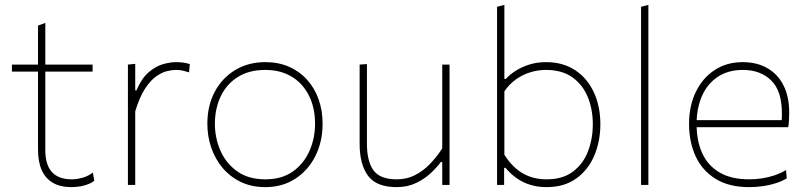

<svg xmlns="http://www.w3.org/2000/svg" viewBox="-20 -759 3314 788"><path d="M273 9Q228 9 197.5 -8.5Q167 -26 151.5 -60.2Q136 -94.5 136 -145Q136 -197 136 -246.5Q136 -296 136 -340Q136 -384 136 -419.8Q136 -455.5 136 -480Q136 -526.5 136 -567.8Q136 -609 136 -654L166 -665Q166 -629.5 166 -600.8Q166 -572 166 -543.5Q166 -515 166 -480V-143Q166 -82.5 193.2 -52.8Q220.5 -23 275 -23Q296 -23 320 -30Q344 -37 361 -51L367 -17Q358.5 -10 344.2 -4Q330 2 311.8 5.5Q293.5 9 273 9ZM29 -465V-494H360V-465Q307.5 -465 253.8 -465Q200 -465 149 -465H141Z M505 0Q505 -56.5 505 -108.5Q505 -160.5 505 -221V-271Q505 -324.5 505 -381.5Q505 -438.5 505 -494L535 -497V-388H540Q561 -437.5 590.2 -462.5Q619.5 -487.5 649.5 -495.8Q679.5 -504 703 -504Q719 -504 732.8 -502Q746.5 -500 759 -496L756 -462Q742 -466.5 730.2 -469.2Q718.5 -472 701 -472Q686.5 -472 665.2 -467Q644 -462 620.5 -445.2Q597 -428.5 574.8 -394.2Q552.5 -360 535 -302V-221Q535 -160.5 535 -108.5Q535 -56.5 535 0Z M1069 9Q1013 9 969 -12Q925 -33 894.2 -69.2Q863.5 -105.5 847.2 -152.5Q831 -199.5 831 -251Q831 -325 861.2 -382Q891.5 -439 945.2 -471.5Q999 -504 1069 -504Q1123 -504 1166.2 -485Q1209.5 -466 1240.5 -431.5Q1271.5 -397 1287.8 -351Q1304 -305 1304 -251Q1304 -178.5 1274.8 -119.5Q1245.5 -60.5 1192.5 -25.8Q1139.5 9 1069 9ZM1069 -23Q1137.5 -23 1182.8 -55.8Q1228 -88.5 1250.5 -140.5Q1273 -192.5 1273 -251Q1273 -316.5 1248.2 -366.2Q1223.5 -416 1177.8 -444Q1132 -472 1069 -472Q1001.5 -472 955.2 -442.5Q909 -413 885.5 -362.8Q862 -312.5 862 -251Q862 -192.5 884.8 -140.5Q907.5 -88.5 953.5 -55.8Q999.5 -23 1069 -23Z M1608 9Q1525.5 9 1490.8 -37.2Q1456 -83.5 1456 -169Q1456 -201.5 1456 -225.5Q1456 -249.5 1456 -271Q1456 -311.5 1456 -348.2Q1456 -385 1456 -420.8Q1456 -456.5 1456 -494L1486 -496Q1486 -440 1486 -386Q1486 -332 1486 -271V-169Q1486 -97 1512.8 -60Q1539.5 -23 1609 -23Q1649.5 -23 1683.2 -40.2Q1717 -57.5 1744.8 -86.2Q1772.5 -115 1795 -150V-271Q1795 -332 1795 -385Q1795 -438 1795 -494H1825Q1825 -438 1825 -385Q1825 -332 1825 -271V-221Q1825 -160.5 1825 -108.5Q1825 -56.5 1825 0H1795V-94H1789Q1774 -73 1748.5 -49Q1723 -25 1687.8 -8Q1652.5 9 1608 9Z M2223 9Q2187.5 9 2157.2 -0.2Q2127 -9.5 2101.5 -27Q2076 -44.5 2055 -70H2049V0H2020Q2020 -56.5 2020 -108.5Q2020 -160.5 2020 -221V-494Q2020 -558 2020 -617.5Q2020 -677 2020 -731L2050 -739Q2050 -677.5 2050 -617.8Q2050 -558 2050 -494V-435H2056Q2070.5 -451.5 2095 -467.5Q2119.5 -483.5 2151.5 -493.8Q2183.5 -504 2221 -504Q2290.5 -504 2340.5 -471Q2390.5 -438 2417.2 -380.2Q2444 -322.5 2444 -249Q2444 -179.5 2419.2 -120.8Q2394.5 -62 2345.2 -26.5Q2296 9 2223 9ZM2223 -23Q2290 -23 2332 -55Q2374 -87 2393.5 -138.5Q2413 -190 2413 -249Q2413 -310.5 2392.2 -361Q2371.5 -411.5 2329 -441.8Q2286.5 -472 2221 -472Q2187.5 -472 2156 -462.2Q2124.5 -452.5 2097.2 -433Q2070 -413.5 2050 -384V-124Q2070 -92 2095.2 -69.5Q2120.5 -47 2152.2 -35Q2184 -23 2223 -23Z M2611 0Q2611 -56.5 2611 -108.5Q2611 -160.5 2611 -221V-494Q2611 -558 2611 -617.5Q2611 -677 2611 -731L2641 -739Q2641 -677.5 2641 -617.8Q2641 -558 2641 -494V-221Q2641 -160.5 2641 -108.5Q2641 -56.5 2641 0Z M3055 9Q2972 9 2917.2 -24.8Q2862.5 -58.5 2835.2 -117.2Q2808 -176 2808 -251Q2808 -324.5 2835.8 -381.8Q2863.5 -439 2913 -471.5Q2962.5 -504 3028 -504Q3086.5 -504 3129.5 -479.2Q3172.5 -454.5 3195.8 -408.2Q3219 -362 3219 -297Q3219 -280 3218.2 -265.8Q3217.5 -251.5 3215 -237L3188 -264Q3189 -272.5 3189 -280Q3189 -287.5 3189 -295Q3189 -386 3145 -429Q3101 -472 3029 -472Q2968 -472 2925.5 -443.5Q2883 -415 2861 -365Q2839 -315 2839 -251V-249Q2839 -180 2862.5 -129.2Q2886 -78.5 2933.8 -50.8Q2981.5 -23 3055 -23Q3081.5 -23 3107.5 -27Q3133.5 -31 3158.2 -39.2Q3183 -47.5 3206 -61L3209 -27Q3190 -15.5 3165.5 -7.5Q3141 0.5 3112.8 4.8Q3084.5 9 3055 9ZM2824 -237V-266H3193L3215 -263V-237Z"/></svg>

Font: Commissioner Thin Thin
Style: Regular
Weight: 250
Version: Version 1.000